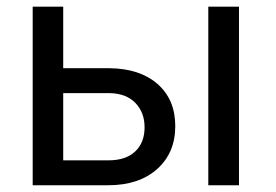

<svg xmlns="http://www.w3.org/2000/svg" viewBox="-20 -548 816 568"><path d="M167 -346.2H304.2Q394 -345.2 446.3 -299.3Q498.5 -253.4 498.5 -174.8Q498.5 -95.7 444.8 -47.9Q391.1 0 300.3 0H76.7V-528.3H167ZM687 0H596.2V-528.3H687ZM167 -272.5V-73.7H301.3Q352.1 -73.7 379.9 -99.9Q407.7 -126 407.7 -171.4Q407.7 -215.3 380.6 -243.4Q353.5 -271.5 304.7 -272.5Z"/></svg>

Font: Roboto-ThirdPerson-AD3FC
Style: ThirdPerson-AD3FC
Weight: 400
Designer: Google
Version: Version 2.137; 2017